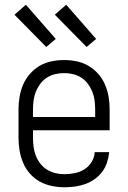

<svg xmlns="http://www.w3.org/2000/svg" viewBox="-20 -781 540 809"><path d="M251 8Q225 8 198 2.5Q171 -3 147.5 -16Q124 -29 106 -49.5Q88 -70 77.5 -95Q67 -120 62.5 -146.5Q58 -173 58 -200V-320Q58 -347 62.5 -373.5Q67 -400 77.5 -424.5Q88 -449 106 -469.5Q124 -490 147 -503.5Q170 -517 196.5 -522.5Q223 -528 250 -528Q277 -528 303.5 -522.5Q330 -517 353 -503.5Q376 -490 394 -469.5Q412 -449 422.5 -424.5Q433 -400 437.5 -373.5Q442 -347 442 -320V-232H119V-200Q119 -181 121.5 -162Q124 -143 131 -125Q138 -107 150 -91.5Q162 -76 178.5 -66Q195 -56 213.5 -51.5Q232 -47 251 -47Q273 -47 295 -51.5Q317 -56 335.5 -67.5Q354 -79 366 -98.5Q378 -118 379 -140H440Q438 -118 431 -96.5Q424 -75 410.5 -57Q397 -39 378.5 -26Q360 -13 339 -5.5Q318 2 296 5Q274 8 251 8ZM119 -288H381V-320Q381 -339 378.5 -358Q376 -377 369 -394.5Q362 -412 350.5 -427.5Q339 -443 323 -453.5Q307 -464 288 -468.5Q269 -473 250 -473Q231 -473 212 -468.5Q193 -464 177 -453.5Q161 -443 149.5 -427.5Q138 -412 131 -394.5Q124 -377 121.5 -358Q119 -339 119 -320ZM345 -583 211 -719 259 -761 385 -617ZM175 -583 41 -719 89 -761 215 -617Z"/></svg>

Font: Iosevka Custom Light
Style: Regular
Weight: 300
Monospace: yes
Designer: Belleve Invis
Foundry: Belleve Invis
Version: Version 27.3.5